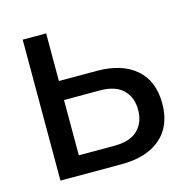

<svg xmlns="http://www.w3.org/2000/svg" viewBox="-82 -591 663 672"><g transform="rotate(-15 249.5 -255.5)"><path d="M56.9 0V-510.7H141.9V-338.1H278.5Q369.3 -338.1 420.2 -294.4Q471.1 -250.7 471.1 -169Q471.1 -87.4 420.2 -43.7Q369.3 0 278.5 0ZM141.9 -68.9H270.9Q328 -68.9 355.8 -96.3Q383.7 -123.7 383.7 -169Q383.7 -214.6 355.8 -241.9Q328 -269.2 270.9 -269.2H141.9Z"/></g></svg>

Font: TikTok Sans Light
Style: Regular
Weight: 300
Version: Version 4.000